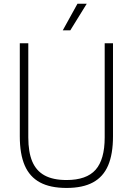

<svg xmlns="http://www.w3.org/2000/svg" viewBox="-20 -964 688 994"><path d="M82.5 -258.5V-740H126.5V-252.5Q126.5 -176.5 147 -128Q167.5 -79.5 211 -55.8Q254.5 -32 324.5 -32Q428 -32 475 -85.2Q522 -138.5 522 -252.5V-740H565V-258.5Q565 -166.5 539.8 -107.5Q514.5 -48.5 461.5 -19.8Q408.5 9 324.5 9Q240 9 186.8 -19.8Q133.5 -48.5 108 -107.5Q82.5 -166.5 82.5 -258.5ZM305 -807 381 -944.5H429L344 -807Z"/></svg>

Font: Encode Sans Semi Condensed ExLight
Style: Regular
Weight: 275
Width: 4
Designer: Multiple Designers
Foundry: Impallari Type
Version: Version 2.000